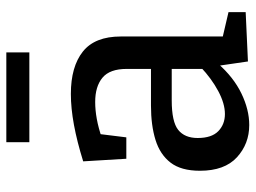

<svg xmlns="http://www.w3.org/2000/svg" viewBox="-118 -660 789 592"><g transform="rotate(-90 276.0 -364.5)"><path d="M459 -54 444 -75 534 -54V-1L382 6L368 -90L376 -87Q333 -38 283 -14Q233 10 186 10Q128 10 86.5 -28Q45 -66 45 -142Q45 -200 70 -232.5Q95 -265 140 -279Q185 -293 246 -293H368L359 -282V-368Q359 -420 332 -442.5Q305 -465 257 -465Q232 -465 204.5 -460Q177 -455 145 -444L159 -458L148 -369H82L74 -502Q135 -521 186.5 -530.5Q238 -540 282 -540Q366 -540 412.5 -503Q459 -466 459 -386ZM146 -149Q146 -106 167 -85.5Q188 -65 220 -65Q252 -65 290.5 -85.5Q329 -106 365 -140L359 -115V-239L368 -229H262Q196 -229 171 -209Q146 -189 146 -149ZM410 -739V-668H133V-739Z"/></g></svg>

Font: Bitter Thin Medium
Style: Regular
Weight: 500
Version: Version 3.021